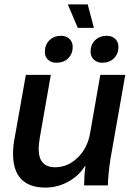

<svg xmlns="http://www.w3.org/2000/svg" viewBox="-20 -839 598 869"><path d="M39 -143Q39 -177 46 -213L97 -500H210L160 -215Q155 -183 155 -165Q155 -82 230 -82Q286 -82 330.5 -124.5Q375 -167 387 -232L434 -500H547L480 -120Q470 -54 468 0H361Q361 -50 367 -88H365Q337 -43 288.5 -16.5Q240 10 185 10Q113 10 76 -28.5Q39 -67 39 -143ZM287 -819H377L405 -713H332ZM183 -604Q183 -636 203.5 -656.5Q224 -677 257 -677Q280 -677 294.5 -663Q309 -649 309 -627Q309 -595 288.5 -575Q268 -555 235 -555Q212 -555 197.5 -568.5Q183 -582 183 -604ZM390 -605Q390 -637 410.5 -657Q431 -677 464 -677Q487 -677 501.5 -663Q516 -649 516 -627Q516 -595 495.5 -575Q475 -555 443 -555Q420 -555 405 -569Q390 -583 390 -605Z"/></svg>

Font: Sarabun SemiBold
Style: Italic
Weight: 600
Italic angle: -10°
Designer: Suppakit Chalermlarp | Katatrad Co.,Ltd.
Foundry: Cadson Demak Co.,Ltd.
Version: Version 1.000; ttfautohint (v1.6)